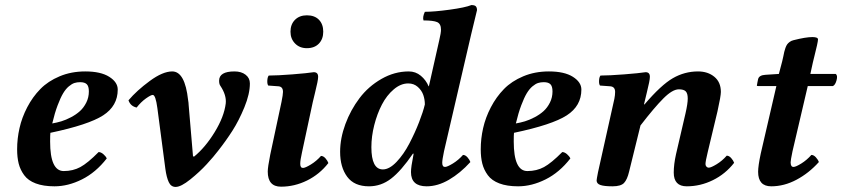

<svg xmlns="http://www.w3.org/2000/svg" viewBox="-20 -718 3290 750"><path d="M327.1 -360.8Q327.1 -380.9 319.1 -388.9Q311 -397 293 -397Q280.8 -397 270.8 -393.8Q260.7 -390.6 248.8 -380.6Q236.8 -370.6 226.6 -353.5Q216.3 -336.4 205.1 -306.6Q193.8 -276.9 184.1 -235.8Q201.7 -238.8 219.5 -244.1Q237.3 -249.5 257.3 -260Q277.3 -270.5 292.2 -283.9Q307.1 -297.4 317.1 -317.4Q327.1 -337.4 327.1 -360.8ZM176.8 -199.2Q175.8 -191.4 175.8 -165Q175.8 -49.8 229 -49.8Q265.1 -49.8 293.9 -65.4Q322.8 -81.1 365.2 -124Q374 -124 383.5 -116Q393.1 -107.9 397 -99.1Q354.5 -44.4 300.3 -17.3Q246.1 9.8 192.9 9.8Q149.4 9.8 119.6 -1.5Q89.8 -12.7 74.5 -33.7Q59.1 -54.7 53 -78.9Q46.9 -103 46.9 -134.8Q46.9 -176.3 56.2 -217.5Q65.4 -258.8 86.4 -299.1Q107.4 -339.4 137.5 -370.1Q167.5 -400.9 212.9 -419.9Q258.3 -439 313 -439Q373.5 -439 406.7 -418Q439.9 -397 439.9 -368.2Q439.9 -304.2 382.8 -267.3Q325.7 -230.5 176.8 -199.2Z M733.9 -107.9 737.8 -106Q781.7 -141.6 818.6 -201.9Q855.5 -262.2 861.8 -314Q865.2 -346.2 840.8 -382.8Q835.9 -389.2 835.9 -402.8Q835.9 -439 896 -439Q922.9 -439 939.5 -426Q956.1 -413.1 956.1 -392.1Q956.1 -351.1 934.6 -298.8Q913.1 -246.6 887.9 -207.3Q862.8 -168 832 -128.9Q814.9 -106.4 787.6 -76.7Q760.3 -46.9 723.6 -17.3Q687 12.2 666 12.2Q647.9 12.2 639.2 -6.6Q630.4 -25.4 626 -58.1L594.7 -295.9Q587.9 -347.2 576.7 -347.2Q569.3 -347.2 549.8 -333.3Q530.3 -319.3 513.7 -297.9Q489.7 -303.2 481.9 -326.2Q514.2 -364.3 564.9 -401.6Q615.7 -439 652.8 -439Q702.6 -439 714.8 -327.1Q716.8 -315.4 716.8 -309.1Z M1201.7 -318.8 1159.7 -123Q1152.8 -92.3 1152.8 -78.1Q1152.8 -62 1163.6 -62Q1172.4 -62 1194.3 -75.4Q1216.3 -88.9 1233.9 -108.9Q1243.2 -108.9 1251.5 -99.4Q1259.8 -89.8 1262.7 -81.1Q1228.5 -37.1 1179.4 -12.9Q1130.4 11.2 1077.6 11.2Q1025.9 11.2 1025.9 -47.9Q1025.9 -64.9 1035.6 -113.8L1079.6 -319.8Q1085.4 -348.6 1085.4 -358.9Q1085.4 -379.4 1067.9 -380.9L1027.8 -383.8Q1023.4 -390.1 1024.2 -403.6Q1024.9 -417 1029.8 -422.9Q1063.5 -422.9 1122.1 -427.5Q1180.7 -432.1 1205.6 -436Q1222.7 -436 1222.7 -418Q1222.7 -410.2 1219.7 -395.5Q1216.8 -380.9 1210.7 -356.2Q1204.6 -331.5 1201.7 -318.8ZM1114.7 -594.2Q1114.7 -623 1132.3 -640.6Q1149.9 -658.2 1178.7 -658.2Q1209 -658.2 1225.8 -640.9Q1242.7 -623.5 1242.7 -594.2Q1242.7 -565.4 1225.6 -547.6Q1208.5 -529.8 1178.7 -529.8Q1150.4 -529.8 1132.6 -548.1Q1114.7 -566.4 1114.7 -594.2Z M1430.7 -143.1Q1430.7 -56.2 1475.6 -56.2Q1501 -56.2 1529.1 -85.7Q1557.1 -115.2 1579.1 -157.5Q1601.1 -199.7 1616.9 -240.5Q1632.8 -281.2 1639.6 -310.1Q1639.6 -329.1 1633.5 -346.9Q1627.4 -364.7 1612.1 -378.4Q1596.7 -392.1 1574.7 -392.1Q1545.4 -392.1 1518.1 -368.9Q1490.7 -345.7 1471.9 -309.6Q1453.1 -273.4 1441.9 -229.2Q1430.7 -185.1 1430.7 -143.1ZM1308.6 -125Q1308.6 -177.7 1329.1 -233.2Q1349.6 -288.6 1384.3 -334.5Q1418.9 -380.4 1470 -409.7Q1521 -439 1576.7 -439Q1603.5 -439 1623.8 -422.1Q1644 -405.3 1654.3 -380.9H1655.3L1696.3 -563Q1702.6 -589.4 1702.6 -602.1Q1702.6 -625 1687.7 -631.6Q1672.9 -638.2 1634.3 -638.2Q1629.9 -651.4 1639.6 -671.9Q1676.3 -671.9 1736.8 -680.2Q1797.4 -688.5 1821.3 -698.2Q1834.5 -698.2 1838.9 -693.1Q1843.3 -688 1843.3 -678.2Q1841.8 -673.3 1820.3 -583L1714.4 -127Q1707.5 -93.8 1707.5 -82Q1707.5 -65.9 1718.3 -65.9Q1727.1 -65.9 1749 -79.3Q1771 -92.8 1788.6 -112.8Q1797.9 -112.8 1806.2 -103.3Q1814.5 -93.8 1817.4 -85Q1777.8 -41.5 1733.9 -15.9Q1689.9 9.8 1646.5 9.8Q1585.4 9.8 1585.4 -45.9Q1585.4 -65.4 1594.7 -111.8L1595.7 -117.2L1593.3 -118.2Q1546.9 -50.3 1507.8 -20.3Q1468.8 9.8 1421.4 9.8Q1363.8 9.8 1336.2 -27.6Q1308.6 -64.9 1308.6 -125Z M2138.2 -360.8Q2138.2 -380.9 2130.1 -388.9Q2122.1 -397 2104 -397Q2091.8 -397 2081.8 -393.8Q2071.8 -390.6 2059.8 -380.6Q2047.9 -370.6 2037.6 -353.5Q2027.3 -336.4 2016.1 -306.6Q2004.9 -276.9 1995.1 -235.8Q2012.7 -238.8 2030.5 -244.1Q2048.3 -249.5 2068.4 -260Q2088.4 -270.5 2103.3 -283.9Q2118.2 -297.4 2128.2 -317.4Q2138.2 -337.4 2138.2 -360.8ZM1987.8 -199.2Q1986.8 -191.4 1986.8 -165Q1986.8 -49.8 2040 -49.8Q2076.2 -49.8 2105 -65.4Q2133.8 -81.1 2176.3 -124Q2185.1 -124 2194.6 -116Q2204.1 -107.9 2208 -99.1Q2165.5 -44.4 2111.3 -17.3Q2057.1 9.8 2003.9 9.8Q1960.4 9.8 1930.7 -1.5Q1900.9 -12.7 1885.5 -33.7Q1870.1 -54.7 1864 -78.9Q1857.9 -103 1857.9 -134.8Q1857.9 -176.3 1867.2 -217.5Q1876.5 -258.8 1897.5 -299.1Q1918.5 -339.4 1948.5 -370.1Q1978.5 -400.9 2023.9 -419.9Q2069.3 -439 2124 -439Q2184.6 -439 2217.8 -418Q2251 -397 2251 -368.2Q2251 -304.2 2193.8 -267.3Q2136.7 -230.5 1987.8 -199.2Z M2310.5 -13.2Q2310.5 -17.1 2315.9 -44.9L2379.9 -332Q2382.8 -346.7 2382.8 -358.9Q2382.8 -379.4 2363.8 -380.9L2323.7 -383.8Q2319.3 -390.1 2320.1 -403.6Q2320.8 -417 2325.7 -422.9Q2359.4 -422.9 2418.2 -427.5Q2477.1 -432.1 2502 -436Q2518.6 -436 2518.6 -418Q2518.6 -410.2 2515.6 -395.5Q2512.7 -380.9 2506.6 -356.2Q2500.5 -331.5 2497.6 -318.8L2495.6 -310.1H2497.6Q2562.5 -386.2 2608.4 -412.6Q2654.3 -439 2706.5 -439Q2745.1 -439 2770.5 -418Q2795.9 -397 2795.9 -358.9Q2795.9 -342.8 2782.7 -283.2L2744.6 -124Q2735.8 -87.9 2735.8 -77.1Q2735.8 -71.3 2739.5 -67.1Q2743.2 -63 2748.5 -63Q2757.3 -63 2779.3 -76.4Q2801.3 -89.8 2818.8 -109.9Q2828.1 -109.9 2836.4 -100.3Q2844.7 -90.8 2847.7 -82Q2813.5 -38.1 2764.6 -14.2Q2715.8 9.8 2662.6 9.8Q2611.8 9.8 2611.8 -43.9Q2611.8 -75.7 2620.6 -115.2L2657.7 -274.9Q2666.5 -313.5 2666.5 -333Q2666.5 -353 2658.7 -361.1Q2650.9 -369.1 2631.8 -369.1Q2606.9 -369.1 2571.5 -333.7Q2536.1 -298.3 2481.9 -228L2437.5 -47.9Q2430.2 -16.6 2417.7 -3.4Q2405.3 9.8 2372.6 9.8Q2339.8 9.8 2325.2 4.6Q2310.5 -0.5 2310.5 -13.2Z M2951.7 -118.2 3012.7 -381.8H2942.4Q2936.5 -381.8 2936.5 -383.8Q2936.5 -385.3 2938.7 -396.2Q2940.9 -407.2 2941.4 -409.2Q2945.3 -424.3 2969.7 -425.8L3022.5 -429.2L3035.6 -479Q3037.6 -486.3 3039.8 -497.6Q3042 -508.8 3043.5 -515.4Q3044.9 -522 3048.1 -530.8Q3051.3 -539.6 3054.9 -544.7Q3058.6 -549.8 3064.9 -554.4Q3071.3 -559.1 3079.6 -561Q3127.4 -573.2 3153.3 -573.2Q3175.3 -573.2 3175.3 -564Q3175.3 -558.6 3171.4 -540.8Q3167.5 -522.9 3161.9 -501.2Q3156.2 -479.5 3155.3 -474.1L3145.5 -429.2H3244.6Q3252.9 -423.3 3247.8 -404.5Q3242.7 -385.7 3233.4 -381.8H3135.3L3075.7 -127Q3068.4 -91.8 3068.4 -84Q3068.4 -65.9 3079.6 -65.9Q3088.4 -65.9 3110.1 -79.3Q3131.8 -92.8 3149.4 -112.8Q3158.7 -112.8 3167.2 -103.3Q3175.8 -93.8 3178.7 -85Q3139.6 -41.5 3091.3 -15.9Q3043 9.8 2992.7 9.8Q2941.4 9.8 2941.4 -46.9Q2941.4 -69.8 2951.7 -118.2Z"/></svg>

Font: Common Serif
Style: Bold Italic
Weight: 700
Italic angle: -12°
Designer: Philipp H. Poll, Khaled Hosny
Foundry: Stefan Peev, Context Ltd.
Version: Version 1.026